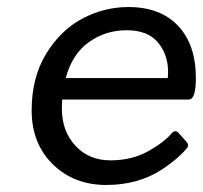

<svg xmlns="http://www.w3.org/2000/svg" viewBox="-20 -519 578 546"><path d="M517 -236H157Q156 -223 156 -210Q156 -146 194.5 -104.5Q233 -63 294 -63Q355 -63 401.5 -89Q448 -115 468 -140Q477 -150 486 -143L510 -116Q519 -107 511 -97Q503 -87 486.5 -72Q470 -57 442 -38Q374 7 282 7Q190 7 130 -52Q70 -111 70 -205Q70 -299 111.5 -366.5Q153 -434 215 -466.5Q277 -499 345 -499Q436 -499 486.5 -445.5Q537 -392 537 -297Q537 -236 517 -236ZM458 -314Q458 -364 429 -398.5Q400 -433 340 -433Q280 -433 232.5 -399Q185 -365 167 -297H457Q458 -306 458 -314Z"/></svg>

Font: Sanchez
Style: Italic
Weight: 400
Designer: Daniel Hernández
Foundry: LatinoType
Version: Version 1.001